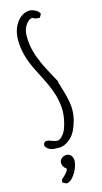

<svg xmlns="http://www.w3.org/2000/svg" viewBox="-148 -812 575 1081"><g transform="rotate(-15 139.0 -271.0)"><path d="M199.7 -339.8C197.3 -345.2 190.9 -355.5 181.2 -373.5L181.6 -373L165 -403.8L148.9 -435.1C141.1 -450.2 135.7 -460.9 133.3 -467.3V-466.8L125 -488.3V-487.8L120.6 -497.6C115.2 -510.3 111.8 -520.5 109.4 -530.3L109.9 -529.3C109.9 -529.3 108.4 -534.7 106.9 -539.1C101.6 -557.1 94.2 -587.4 94.2 -630.9C94.2 -663.1 103.5 -689 122.6 -708.5C131.8 -718.3 140.1 -723.1 151.9 -723.6C160.6 -716.3 173.8 -713.4 192.9 -713.4L204.1 -733.4C199.7 -744.1 190.9 -752.4 178.7 -758.8C167 -764.2 156.7 -767.6 148.9 -767.6C125.5 -767.6 105 -759.3 87.4 -742.7C57.1 -712.9 41.5 -672.4 41.5 -622.6C41.5 -563.5 58.1 -501.5 91.8 -436.5L106.9 -406.7C128.9 -363.8 151.9 -318.8 167.5 -267.6C175.3 -237.8 181.2 -206.5 181.2 -177.7C181.2 -145.5 175.3 -112.3 162.6 -75.7C156.7 -59.6 148.4 -45.4 137.2 -34.2C127.4 -24.4 118.2 -19 110.8 -19C101.6 -19 92.3 -21.5 80.6 -25.9L81.1 -25.4C68.8 -30.3 59.1 -33.7 51.3 -33.7C38.1 -33.7 30.3 -26.4 30.3 -9.3C40 8.8 56.6 18.1 78.1 20.5C84.5 21 96.2 21.5 111.3 21.5C128.4 21.5 147 13.7 164.1 1.5C181.6 -11.2 195.8 -27.8 205.6 -47.4C214.4 -64.9 222.2 -86.4 227.5 -106.4C232.9 -127.4 235.4 -149.4 235.4 -170.4C235.4 -191.9 230.5 -222.7 220.2 -262.2L202.1 -323.2C200.2 -329.1 198.7 -333 198.2 -335.4ZM74.2 215.8 96.7 226.6C111.3 226.1 125 217.3 137.2 201.7C149.4 187 157.7 171.4 164.1 155.3C169.9 140.1 173.3 123 173.3 113.8C173.3 89.8 158.2 71.3 136.7 71.3C116.7 71.3 96.2 86.4 96.2 106.4C96.2 122.6 104 136.2 119.6 147C116.7 160.2 103 177.2 77.6 198.2Z"/></g></svg>

Font: Amatic Mod Bold ONEptTWO
Style: Bold
Weight: 700
Designer: David Occhino Design
Foundry: David Occhino Design
Version: Version 1.2